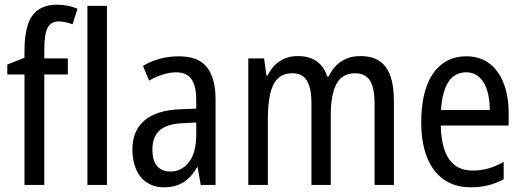

<svg xmlns="http://www.w3.org/2000/svg" viewBox="-20 -785 2223 815"><path d="M268 -469H168V0H84V-469H11V-511L84 -540V-571Q84 -635 97.5 -678Q111 -721 142 -743Q173 -765 222 -765Q247 -765 268 -760.5Q289 -756 309 -748L288 -682Q274 -687 259 -690.5Q244 -694 229 -694Q196 -694 182 -667Q168 -640 168 -573V-537H268Z M434 0H351V-760H434Z M739 -546Q822 -546 858.5 -499.5Q895 -453 895 -363V0H832L819 -75H816Q800 -46 780 -27.5Q760 -9 734.5 0.5Q709 10 676 10Q633 10 602.5 -11Q572 -32 557 -68Q542 -104 542 -150Q542 -230 593 -273.5Q644 -317 743 -321L813 -324V-359Q813 -422 792 -450Q771 -478 729 -478Q701 -478 672 -469Q643 -460 613 -443L587 -505Q619 -525 658 -535.5Q697 -546 739 -546ZM756 -262Q687 -259 657 -231Q627 -203 627 -151Q627 -103 647 -80Q667 -57 702 -57Q752 -57 782.5 -97.5Q813 -138 813 -213V-265Z M1510 -547Q1583 -547 1617.5 -500.5Q1652 -454 1652 -357V0H1570V-345Q1570 -413 1550 -443.5Q1530 -474 1489 -474Q1432 -474 1408 -428.5Q1384 -383 1384 -296V0H1302V-347Q1302 -392 1293 -420Q1284 -448 1266.5 -461Q1249 -474 1222 -474Q1180 -474 1157.5 -450Q1135 -426 1126 -382.5Q1117 -339 1117 -280V0H1034V-537H1101L1111 -464H1116Q1129 -492 1148 -510Q1167 -528 1191 -537.5Q1215 -547 1244 -547Q1295 -547 1326 -523.5Q1357 -500 1369 -460H1375Q1396 -504 1430 -525.5Q1464 -547 1510 -547Z M1959 -546Q2018 -546 2058 -515Q2098 -484 2118.5 -430Q2139 -376 2139 -308V-252H1851Q1853 -157 1886.5 -109Q1920 -61 1985 -61Q2021 -61 2053 -70Q2085 -79 2118 -98V-24Q2086 -7 2052.5 1.5Q2019 10 1978 10Q1908 10 1861 -25Q1814 -60 1791 -121.5Q1768 -183 1768 -265Q1768 -355 1790.5 -417.5Q1813 -480 1856 -513Q1899 -546 1959 -546ZM1959 -478Q1911 -478 1884 -438Q1857 -398 1852 -318H2059Q2059 -363 2048.5 -399Q2038 -435 2015.5 -456.5Q1993 -478 1959 -478Z"/></svg>

Font: Noto Sans Thai Condensed
Style: Regular
Weight: 400
Width: 3
Designer: Monotype Design Team
Foundry: Monotype Imaging Inc.
Version: Version 2.002